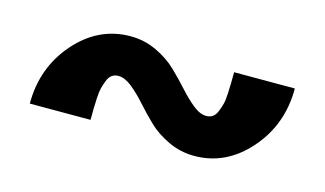

<svg xmlns="http://www.w3.org/2000/svg" viewBox="-42 -524 735 434"><g transform="rotate(15 325.0 -307.0)"><path d="M221.2 -418.9Q253.4 -418.9 282 -405.5Q310.5 -392.1 330.3 -373Q350.1 -354 367.2 -335Q384.3 -315.9 400.9 -302.5Q417.5 -289.1 432.1 -289.1Q440.9 -289.1 447.3 -293.5Q453.6 -297.9 457.5 -307.9Q461.4 -317.9 463.6 -326.2Q465.8 -334.5 466.6 -350.6Q467.3 -366.7 467.5 -375Q467.8 -383.3 467.8 -400.9H609.9Q609.9 -315.9 556.6 -255.4Q503.4 -194.8 429.2 -194.8Q397 -194.8 368.4 -208.3Q339.8 -221.7 320.1 -240.7Q300.3 -259.8 283.2 -279.1Q266.1 -298.3 249.3 -311.8Q232.4 -325.2 217.8 -325.2Q209 -325.2 202.6 -320.8Q196.3 -316.4 192.4 -306.4Q188.5 -296.4 186.3 -287.8Q184.1 -279.3 183.3 -263.2Q182.6 -247.1 182.4 -238.8Q182.1 -230.5 182.1 -212.9H40Q40 -297.9 93.3 -358.4Q146.5 -418.9 221.2 -418.9Z"/></g></svg>

Font: Aurulent Sans
Style: Bold
Weight: 700
Version: Version 2007.05.04